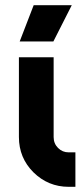

<svg xmlns="http://www.w3.org/2000/svg" viewBox="-20 -721 316 741"><path d="M53 -500V-192Q53 -112 109 -56Q166 0 245 0H271V-133H245Q221 -133 204 -150Q187 -167 187 -192V-500ZM56 -561H186L257 -701H110Z"/></svg>

Font: Unageo
Style: Bold
Weight: 700
Designer: Richard Sepsi
Foundry: Richard Sepsi
Version: Version 2.000